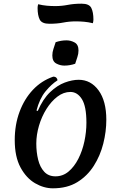

<svg xmlns="http://www.w3.org/2000/svg" viewBox="-20 -1007 657 1042"><path d="M267 15Q218 15 170.5 -12.5Q123 -40 91.5 -98Q60 -156 60 -247Q60 -330 86 -400Q112 -470 158.5 -519.5Q205 -569 269 -591Q280 -591 286 -585Q292 -579 292 -571Q259 -550 227 -511Q195 -472 178 -407L185 -405Q213 -470 252 -507Q291 -544 331.5 -559Q372 -574 407 -574Q473 -574 515 -516.5Q557 -459 557 -357Q557 -293 540.5 -227.5Q524 -162 489 -107Q454 -52 399.5 -18.5Q345 15 267 15ZM281 -50Q321 -50 352 -76Q383 -102 405 -145Q427 -188 438 -239.5Q449 -291 449 -341Q449 -430 424.5 -469Q400 -508 362 -508Q325 -508 291.5 -482.5Q258 -457 232 -415.5Q206 -374 191.5 -324.5Q177 -275 177 -228Q177 -181 187 -140.5Q197 -100 220 -75Q243 -50 281 -50ZM388 -661Q359 -651 329 -651Q306 -651 285 -662.5Q264 -674 264 -706Q264 -724 270 -741.5Q276 -759 282 -778Q311 -788 341 -788Q364 -788 385 -776.5Q406 -765 406 -733Q406 -715 400 -697.5Q394 -680 388 -661ZM248 -878Q207 -878 195.5 -901Q184 -924 184 -964Q184 -973 187 -984Q212 -978 234.5 -976Q257 -974 280 -974Q315 -974 348 -980.5Q381 -987 423 -987Q464 -987 475.5 -964Q487 -941 487 -901Q487 -892 484 -881Q459 -887 436.5 -889Q414 -891 391 -891Q356 -891 323 -884.5Q290 -878 248 -878Z"/></svg>

Font: Merienda Medium
Style: Regular
Weight: 500
Designer: Eduardo Rodriguez Tunni
Foundry: Eduardo Rodriguez Tunni
Version: Version 2.001; ttfautohint (v1.8.4.7-5d5b)